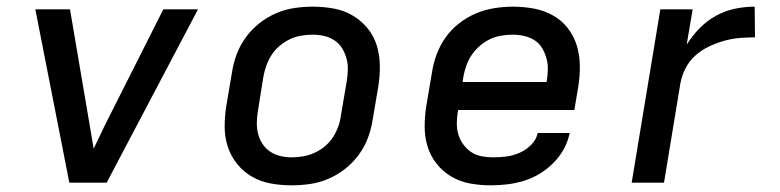

<svg xmlns="http://www.w3.org/2000/svg" viewBox="-20 -548 2340 576"><path d="M188 0 86 -520H190L249 -173Q252 -155 255 -137.5Q258 -120 261 -102Q270 -120 278 -137.5Q286 -155 295 -173L470 -520H574L300 0Z M855 8Q823 8 792.5 2.5Q762 -3 736 -18Q710 -33 691.5 -56Q673 -79 663.5 -107.5Q654 -136 654 -167.5Q654 -199 659 -231L676 -331Q680 -358 690 -385Q700 -412 717.5 -436Q735 -460 758.5 -478.5Q782 -497 809 -508.5Q836 -520 863.5 -524Q891 -528 918 -528Q950 -528 980.5 -522.5Q1011 -517 1037 -502Q1063 -487 1082 -464Q1101 -441 1110 -412.5Q1119 -384 1119.5 -352.5Q1120 -321 1115 -289L1098 -189Q1094 -162 1084 -135Q1074 -108 1056.5 -84Q1039 -60 1015.5 -41.5Q992 -23 965 -11.5Q938 0 910 4Q882 8 855 8ZM855 -76Q872 -76 889.5 -79Q907 -82 923.5 -89.5Q940 -97 954.5 -109Q969 -121 979 -136.5Q989 -152 995 -169Q1001 -186 1003 -203L1020 -303Q1023 -321 1023.5 -338.5Q1024 -356 1019.5 -372.5Q1015 -389 1006.5 -403Q998 -417 984 -426.5Q970 -436 953 -440Q936 -444 918 -444Q901 -444 883.5 -441Q866 -438 850 -430.5Q834 -423 819.5 -411Q805 -399 795 -383.5Q785 -368 779 -351Q773 -334 770 -317L754 -217Q751 -199 750.5 -181.5Q750 -164 754 -147.5Q758 -131 767 -117Q776 -103 790 -93.5Q804 -84 820.5 -80Q837 -76 855 -76Z M1452 8Q1421 8 1390.5 2.5Q1360 -3 1334.5 -18Q1309 -33 1290.5 -56Q1272 -79 1263 -107.5Q1254 -136 1254 -167.5Q1254 -199 1259 -231L1276 -331Q1280 -358 1290 -385Q1300 -412 1317 -436Q1334 -460 1358 -478.5Q1382 -497 1408.5 -508Q1435 -519 1463 -523.5Q1491 -528 1518 -528Q1550 -528 1580.5 -522.5Q1611 -517 1637.5 -502.5Q1664 -488 1682.5 -464.5Q1701 -441 1710 -412.5Q1719 -384 1719.5 -352.5Q1720 -321 1715 -289L1703 -218H1354V-217Q1351 -199 1350.5 -181Q1350 -163 1354.5 -146.5Q1359 -130 1369 -116Q1379 -102 1392.5 -92.5Q1406 -83 1423.5 -79.5Q1441 -76 1460 -76Q1479 -76 1499 -78.5Q1519 -81 1538.5 -89.5Q1558 -98 1573.5 -113.5Q1589 -129 1593 -149H1689Q1684 -124 1671.5 -101Q1659 -78 1640 -59Q1621 -40 1598.5 -26.5Q1576 -13 1551.5 -5.5Q1527 2 1502 5Q1477 8 1452 8ZM1368 -302H1620V-303Q1623 -321 1623.5 -338.5Q1624 -356 1619.5 -372.5Q1615 -389 1606.5 -403.5Q1598 -418 1584 -427Q1570 -436 1553 -440Q1536 -444 1518 -444Q1501 -444 1483.5 -441Q1466 -438 1450 -430.5Q1434 -423 1419.5 -410.5Q1405 -398 1395 -383Q1385 -368 1379 -351Q1373 -334 1370 -317Z M1875 0 1961 -520H2058L2040 -414Q2057 -441 2079 -463.5Q2101 -486 2128.5 -501Q2156 -516 2185.5 -522Q2215 -528 2244 -528L2245 -436Q2222 -436 2198.5 -434Q2175 -432 2152 -425.5Q2129 -419 2106 -408Q2083 -397 2065 -380.5Q2047 -364 2036 -342Q2025 -320 2021 -297L1972 0Z"/></svg>

Font: Iosevka Aile Medium Oblique
Style: Regular
Weight: 500
Italic angle: -9°
Designer: Belleve Invis
Foundry: Belleve Invis
Version: Version 31.1.0; ttfautohint (v1.8.4)